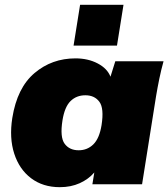

<svg xmlns="http://www.w3.org/2000/svg" viewBox="-20 -764 698 796"><path d="M228 12Q158 12 109 -25Q60 -62 39 -127Q18 -192 31 -275Q51 -400 123 -461Q195 -522 293 -522Q345 -522 385 -501Q425 -480 438 -446L458 -510H658Q648 -474 640.5 -437.5Q633 -401 627 -365L569 0H363L371 -49Q347 -21 310.5 -4.5Q274 12 228 12ZM306 -141Q342 -141 367 -165.5Q392 -190 401 -245Q412 -315 392 -342Q372 -369 334 -369Q297 -369 272.5 -345Q248 -321 239 -265Q228 -195 248 -168Q268 -141 306 -141ZM285 -575 312 -744H492L465 -575Z"/></svg>

Font: Mulish ExtraBlack
Style: Italic
Weight: 1000
Italic angle: -9°
Designer: Vernon Adams
Foundry: Vernon Adams
Version: Version 3.603; ttfautohint (v1.8.3)